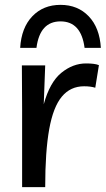

<svg xmlns="http://www.w3.org/2000/svg" viewBox="-20 -770 435 790"><path d="M372 -409Q353 -415 326 -415Q270 -415 234.5 -372.5Q199 -330 182.5 -238.5Q166 -147 166 0H71V-322L70 -501H166L160 -341Q185 -432 232.5 -470.5Q280 -509 334 -509Q350 -509 363.5 -507.5Q377 -506 387 -502ZM328 -573Q314 -682 229 -682Q144 -682 130 -573H63Q68 -656 113 -703Q158 -750 229 -750Q300 -750 345 -703Q390 -656 395 -573Z"/></svg>

Font: Livvic Medium
Style: Regular
Weight: 500
Designer: Jacques Le Bailly, Baron von Fonthausen
Version: Version 1.001; ttfautohint (v1.8.2)